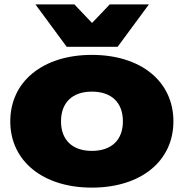

<svg xmlns="http://www.w3.org/2000/svg" viewBox="-20 -841 841 878"><path d="M400 17C624 17 773 -104 773 -286C773 -469 624 -590 400 -590C177 -590 27 -469 27 -286C27 -104 177 17 400 17ZM661 -821H482L401 -736L320 -821H142L285 -627H518ZM400 -151C311 -151 259 -201 259 -286C259 -372 311 -422 400 -422C490 -422 542 -372 542 -286C542 -201 490 -151 400 -151Z"/></svg>

Font: Bounded ExtBd
Style: Regular
Weight: 800
Designer: Vlad Churkin
Version: Version 3.0